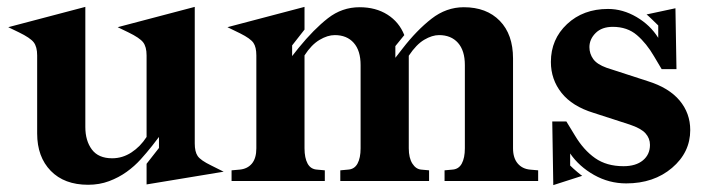

<svg xmlns="http://www.w3.org/2000/svg" viewBox="-20 -526 2047 558"><path d="M228 -506V-157Q228 -117 247 -91.5Q266 -66 306 -66Q336 -66 362 -83Q388 -100 406 -128V-365Q406 -390 396 -403Q386 -416 353 -432L322 -447L546 -506V-109Q546 -85 554.5 -72.5Q563 -60 594 -45L630 -27L406 10V-50L442 -96V-128L422 -102Q407 -83 389 -63Q371 -43 348 -26.5Q325 -10 297 0.5Q269 11 236 11Q167 11 127.5 -29.5Q88 -70 88 -138V-365Q88 -390 78 -403Q68 -416 35 -432L4 -447Z M653 0V-31L676 -33Q699 -35 712 -50.5Q725 -66 725 -95V-365Q725 -389 716.5 -401.5Q708 -414 678 -429L641 -447L865 -506V-440L829 -394V-363L848 -387Q892 -441 933 -473Q974 -505 1025 -505Q1072 -505 1106 -483.5Q1140 -462 1155 -424L1129 -392V-358L1150 -385Q1191 -438 1234 -471.5Q1277 -505 1328 -505Q1394 -505 1432.5 -465.5Q1471 -426 1471 -356V-95Q1471 -67 1484.5 -51Q1498 -35 1521 -33L1544 -31V0H1272V-31L1294 -33Q1313 -34 1322 -50.5Q1331 -67 1331 -95V-337Q1331 -379 1311 -401.5Q1291 -424 1256 -424Q1236 -424 1213 -410.5Q1190 -397 1168 -364V-95Q1168 -67 1178.5 -50.5Q1189 -34 1205 -33L1227 -31V0H969V-31L991 -33Q1010 -34 1019 -50.5Q1028 -67 1028 -95V-337Q1028 -379 1008 -401.5Q988 -424 953 -424Q932 -424 908.5 -410Q885 -396 865 -365V-95Q865 -67 874 -50.5Q883 -34 902 -33L924 -31V0Z M1761 -448Q1729 -448 1711 -430Q1693 -412 1693 -389Q1693 -370 1704 -354.5Q1715 -339 1743 -329L1863 -290Q1924 -271 1955 -234Q1986 -197 1986 -148Q1986 -83 1933 -38Q1880 7 1800 7Q1750 7 1706.5 -17.5Q1663 -42 1637 -80V-45Q1646 -36 1658 -26Q1670 -16 1672 -15L1588 12L1585 -173H1626L1651 -132Q1676 -90 1709.5 -66.5Q1743 -43 1792 -43Q1828 -43 1848.5 -60Q1869 -77 1869 -105Q1869 -124 1856 -138.5Q1843 -153 1810 -164L1705 -198Q1643 -217 1612 -256Q1581 -295 1581 -346Q1581 -412 1628 -456Q1675 -500 1747 -500Q1790 -500 1830 -476.5Q1870 -453 1893 -416V-452Q1886 -459 1873.5 -471Q1861 -483 1859 -484L1943 -502L1946 -325H1903L1881 -362Q1859 -400 1831 -424Q1803 -448 1761 -448Z"/></svg>

Font: Redaction
Style: Bold
Weight: 700
Designer: Jeremy Mickel / Forest Young
Foundry: MCKL
Version: Version 2.001; Redaction Bold